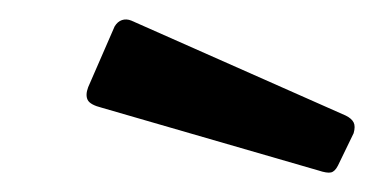

<svg xmlns="http://www.w3.org/2000/svg" viewBox="-20 -770 382 196"><path d="M97 -743Q100 -748 104.5 -749.5Q109 -751 114 -749L333 -652Q339 -649 341 -645Q343 -641 341 -634L325 -601Q322 -595 318 -594Q314 -593 305 -596L84 -660Q72 -663 69.5 -668Q67 -673 70 -681Z"/></svg>

Font: Libre Franklin SemiBold
Style: Italic
Weight: 600
Italic angle: -8°
Designer: Pablo Impallari, Rodrigo Fuenzalida, Nhung Nguyen
Foundry: Impallari Type
Version: Version 3.000